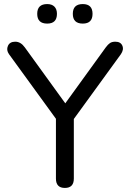

<svg xmlns="http://www.w3.org/2000/svg" viewBox="-20 -917 639 944"><path d="M387 -801Q338 -801 338 -849Q338 -897 387 -897Q435 -897 435 -849Q435 -801 387 -801ZM212 -801Q163 -801 163 -849Q163 -897 212 -897Q235 -897 247.5 -884.5Q260 -872 260 -849Q260 -801 212 -801ZM299 7Q255 7 255 -39V-333L24 -651Q10 -671 19 -691.5Q28 -712 55 -712Q82 -712 102 -684L301 -409L500 -684Q511 -699 521 -705.5Q531 -712 547 -712Q573 -712 581.5 -692.5Q590 -673 574 -650L343 -332V-39Q343 7 299 7Z"/></svg>

Font: Chiron GoRound TC N
Style: Regular
Weight: 350
Designer: Ryoko NISHIZUKA 西塚涼子 (kana, bopomofo & ideographs); Paul D. Hunt (Latin, Greek & Cyrillic); Sandoll Communications 산돌커뮤니
Foundry: Adobe
Version: Version 1.000;hotconv 1.1.1;makeotfexe 2.6.0